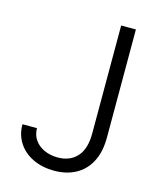

<svg xmlns="http://www.w3.org/2000/svg" viewBox="-109 -785 723 873"><g transform="rotate(15 253.0 -348.5)"><path d="M421.9 -707V-198.2Q421.9 -130.9 397.7 -84.2Q373.5 -37.6 329.8 -13.9Q286.1 9.8 228.5 9.8Q172.9 9.8 128.9 -11Q85 -31.7 60.1 -69.6Q35.2 -107.4 35.2 -157.2H103.5Q103.5 -126.5 119.6 -102.8Q135.7 -79.1 164.3 -65.9Q192.9 -52.7 228.5 -52.7Q286.1 -52.7 319.3 -89.4Q352.5 -126 352.5 -198.2V-707Z"/></g></svg>

Font: Pretendard GOV Light
Style: Regular
Weight: 300
Designer: Base glyphs from Inter by Rasmus Andersson; Hangeul glyphs from Noto Sans CJK(Source Han Sans) by Jang Soo-young and Kan
Foundry: Kil Hyung-jin
Version: Version 1.309